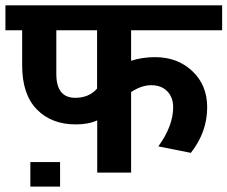

<svg xmlns="http://www.w3.org/2000/svg" viewBox="-35 -649 855 722"><path d="M190.9 -39.6V52.7H79.1V-39.6ZM458 0H330.6V-196.3Q297.4 -181.2 250 -181.2Q158.2 -181.2 103.3 -237.8Q48.3 -294.4 48.3 -402.8V-535.2H-14.6V-628.9H800.3V-535.2H458V-420.4Q499 -434.1 548.3 -434.1Q632.3 -434.1 688.2 -381.6Q744.1 -329.1 744.1 -245.6Q744.1 -151.9 682.6 -74.2L560.5 -98.6Q616.2 -175.8 616.2 -245.6Q616.2 -283.2 593.8 -305.9Q571.3 -328.6 533.9 -328.6Q496.6 -328.6 458 -302.7ZM248 -281.2Q299.8 -281.2 330.1 -315.9V-535.2H176.8V-370.6Q176.8 -281.2 248 -281.2Z"/></svg>

Font: Yantramanav
Style: Bold
Weight: 700
Version: Version 1.001;PS 1.0;hotconv 1.0.72;makeotf.lib2.5.5900; ttf